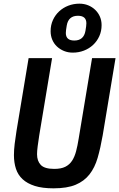

<svg xmlns="http://www.w3.org/2000/svg" viewBox="-20 -1015 650 1047"><path d="M377 -728Q351 -728 329 -737Q307 -746 290.5 -761.5Q274 -777 265 -798.5Q256 -820 256 -845Q256 -878 268.5 -905.5Q281 -933 302.5 -953Q324 -973 352.5 -984Q381 -995 413 -995Q439 -995 461 -986Q483 -977 499.5 -961Q516 -945 525 -924Q534 -903 534 -878Q534 -845 521.5 -817.5Q509 -790 487.5 -770Q466 -750 437.5 -739Q409 -728 377 -728ZM385 -794Q437 -794 446 -847Q451 -875 451 -888Q451 -929 405 -929Q353 -929 344 -876Q339 -848 339 -835Q339 -794 385 -794ZM264 -698 194 -277Q189 -245 185.5 -218Q182 -191 182 -174Q182 -137 202.5 -115.5Q223 -94 276 -94Q313 -94 336 -105.5Q359 -117 373 -138.5Q387 -160 395 -190.5Q403 -221 409 -259L482 -698H610L540 -277Q528 -208 512.5 -154.5Q497 -101 468 -64Q439 -27 392.5 -7.5Q346 12 272 12Q211 12 170 -1Q129 -14 103.5 -37.5Q78 -61 67 -94.5Q56 -128 56 -169Q56 -197 60 -230.5Q64 -264 70 -301L136 -698Z"/></svg>

Font: IBM Plex Mono SemiBold
Style: Italic
Weight: 600
Italic angle: -9°
Monospace: yes
Designer: Mike Abbink, Paul van der Laan, Pieter van Rosmalen
Foundry: Bold Monday
Version: Version 2.3